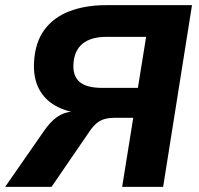

<svg xmlns="http://www.w3.org/2000/svg" viewBox="-31 -725 771 745"><path d="M-11 0 137 -213Q164 -253 191 -271.5Q218 -290 250 -292L279 -293L289 -284Q229 -290 185.5 -314Q142 -338 120 -380.5Q98 -423 101 -483Q105 -560 141 -609Q177 -658 239 -681.5Q301 -705 380 -705H714L602 0H443L486 -268H414Q394 -268 376.5 -263.5Q359 -259 345.5 -248Q332 -237 319 -219L169 0ZM366 -384H504L536 -582H382Q322 -582 289.5 -555.5Q257 -529 254 -477Q251 -430 278 -407Q305 -384 366 -384Z"/></svg>

Font: Nunito Sans 10pt ExtraBold
Style: Italic
Weight: 800
Italic angle: -9°
Designer: Vernon Adams
Foundry: Vernon Adams
Version: Version 3.101;gftools[0.9.27]